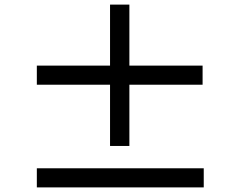

<svg xmlns="http://www.w3.org/2000/svg" viewBox="-20 -828 1040 834"><path d="M860 -460V-543H542V-808H458V-543H140V-460H458V-194H542V-460ZM865 -97H140V-14H865Z"/></svg>

Font: DAIFUKU Sans JP Medium
Style: Regular
Weight: 500
Designer: Original font ‘Source Han Sans JP’ : Ryoko NISHIZUKA  (kana, bopomofo & ideographs); Paul D. Hunt (Latin, Greek & Cyrill
Foundry: Daifuku
Version: Version 1.000